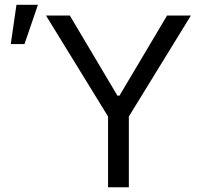

<svg xmlns="http://www.w3.org/2000/svg" viewBox="-20 -793 857 813"><path d="M174.7 -727.3 437.5 -299.7V0H525.6V-299.7L788.4 -727.3H687.5L485.8 -387.8H477.3L275.6 -727.3ZM25.6 -606.5H83.8L140.6 -772.7H49.7Z"/></svg>

Font: Karasuma Gothic
Style: Regular
Weight: 400
Designer: Rasmus Andersson, Ryoko Nishizuka
Foundry: Genbu
Version: Version 1.00